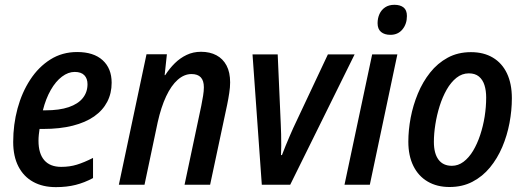

<svg xmlns="http://www.w3.org/2000/svg" viewBox="-20 -766 2177 796"><path d="M211.4 9.8Q157.2 9.8 117.7 -12Q78.1 -33.7 56.4 -75.7Q34.7 -117.7 34.7 -177.7Q34.7 -249.5 52.7 -316.2Q70.8 -382.8 105.2 -435.5Q139.6 -488.3 188.7 -519.3Q237.8 -550.3 299.8 -550.3Q368.2 -550.3 405.5 -516.4Q442.9 -482.4 442.9 -422.9Q442.9 -379.4 424.6 -344Q406.2 -308.6 370.4 -283.4Q334.5 -258.3 281.5 -244.9Q228.5 -231.4 158.7 -231.4H144Q142.1 -219.7 140.9 -207.3Q139.6 -194.8 139.6 -182.6Q139.6 -129.4 163.6 -101.8Q187.5 -74.2 233.9 -74.2Q269 -74.2 298.6 -83.3Q328.1 -92.3 365.7 -111.3V-27.8Q330.6 -8.8 293.7 0.5Q256.8 9.8 211.4 9.8ZM157.7 -308.6H168Q226.1 -308.6 264.9 -321.8Q303.7 -335 323.2 -359.4Q342.8 -383.8 342.8 -417Q342.8 -440.4 329.6 -454.1Q316.4 -467.8 289.6 -467.8Q262.7 -467.8 236.8 -448.2Q210.9 -428.7 190.4 -392.8Q169.9 -356.9 157.7 -308.6Z M472.7 0 587.4 -541H671.9L662.6 -454.6H665Q682.6 -481.9 704.6 -503.7Q726.6 -525.4 753.7 -538.3Q780.8 -551.3 813.5 -551.3Q850.1 -551.3 877.2 -536.9Q904.3 -522.5 919.2 -494.4Q934.1 -466.3 934.1 -424.3Q934.1 -404.3 930.4 -380.4Q926.8 -356.4 921.9 -332.5L851.1 0H745.1L814.5 -327.6Q818.8 -349.1 822 -368.9Q825.2 -388.7 825.2 -404.3Q825.2 -431.6 812.5 -445.3Q799.8 -459 773.9 -459Q743.7 -459 716.8 -435.3Q689.9 -411.6 668.9 -366.9Q647.9 -322.3 633.8 -259.3L579.1 0Z M1065.4 0 1026.9 -540.5H1131.3L1144 -251.5Q1145 -233.9 1145.5 -209.7Q1146 -185.5 1146 -162.1Q1146 -138.7 1145 -123H1148.9Q1155.8 -140.6 1163.8 -160.9Q1171.9 -181.2 1180.4 -200.4Q1189 -219.7 1195.8 -235.4L1339.4 -540.5H1450.2L1183.1 0Z M1408.2 0 1522.9 -540.5H1627.4L1513.2 0ZM1598.6 -621.6Q1574.2 -621.6 1559.8 -633.5Q1545.4 -645.5 1545.4 -669.9Q1545.4 -690.4 1553.2 -707.8Q1561 -725.1 1576.7 -735.6Q1592.3 -746.1 1615.2 -746.1Q1639.2 -746.1 1653.1 -735.1Q1667 -724.1 1667 -699.7Q1667 -666.5 1648.4 -644Q1629.9 -621.6 1598.6 -621.6Z M1843.8 9.3Q1791.5 9.3 1753.2 -13.2Q1714.8 -35.6 1693.8 -77.9Q1672.9 -120.1 1672.9 -178.7Q1672.9 -226.6 1682.6 -278.1Q1692.4 -329.6 1712.4 -377.9Q1732.4 -426.3 1763.2 -465.1Q1793.9 -503.9 1836.2 -526.9Q1878.4 -549.8 1932.6 -549.8Q1985.4 -549.8 2023.4 -527.1Q2061.5 -504.4 2081.8 -461.7Q2102.1 -418.9 2102.1 -358.9Q2102.1 -308.1 2092.3 -256.1Q2082.5 -204.1 2062.3 -156.5Q2042 -108.9 2011.2 -71.5Q1980.5 -34.2 1938.7 -12.5Q1897 9.3 1843.8 9.3ZM1853.5 -78.6Q1879.4 -78.6 1901.6 -95.2Q1923.8 -111.8 1941.2 -140.6Q1958.5 -169.4 1970.7 -206.1Q1982.9 -242.7 1989.3 -282.7Q1995.6 -322.8 1995.6 -361.8Q1995.6 -390.6 1988.5 -413.1Q1981.4 -435.5 1965.6 -448.7Q1949.7 -461.9 1923.8 -461.9Q1895.5 -461.9 1872.3 -443.4Q1849.1 -424.8 1831.8 -394.3Q1814.5 -363.8 1802.7 -326.4Q1791 -289.1 1784.9 -250.2Q1778.8 -211.4 1778.8 -177.7Q1778.8 -129.9 1797.9 -104.2Q1816.9 -78.6 1853.5 -78.6Z"/></svg>

Font: Open Sans SemiCondensed SemiBold
Style: Italic
Weight: 600
Width: 4
Italic angle: -12°
Designer: Monotype Design Team
Foundry: Monotype Imaging Inc.
Version: Version 3.000